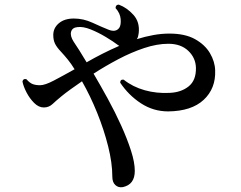

<svg xmlns="http://www.w3.org/2000/svg" viewBox="-20 -759 1040 829"><path d="M510 49Q491 52 478 40Q465 28 465 4Q465 -55 447 -127Q429 -199 399.5 -272Q370 -345 334 -408Q308 -390 285 -373.5Q262 -357 245 -343Q222 -324 206.5 -309.5Q191 -295 169 -295Q147 -295 127.5 -314.5Q108 -334 94.5 -360Q81 -386 77 -407Q80 -421 94 -417Q108 -401 121 -396Q134 -391 153 -391Q174 -391 213 -411.5Q252 -432 302 -460Q288 -483 273 -501.5Q258 -520 244 -535Q225 -555 217.5 -570.5Q210 -586 210 -608Q210 -638 234 -658.5Q258 -679 299 -679Q340 -679 379 -661Q418 -643 448 -631Q480 -618 495 -639Q503 -651 501 -676.5Q499 -702 479 -724Q479 -739 493 -739Q528 -726 556 -695Q584 -664 579 -617Q578 -610 576.5 -603Q575 -596 571 -590Q606 -601 641.5 -607.5Q677 -614 711 -614Q779 -614 822 -590Q865 -566 886.5 -529.5Q908 -493 909 -455Q912 -377 859.5 -328Q807 -279 706 -278Q642 -278 588.5 -313Q535 -348 499 -402Q499 -417 514 -415Q553 -384 604.5 -369.5Q656 -355 712 -358Q762 -360 794.5 -386Q827 -412 826 -466Q825 -509 793 -539.5Q761 -570 707 -570Q658 -570 602.5 -551.5Q547 -533 491 -503.5Q435 -474 384 -441Q414 -390 445.5 -332.5Q477 -275 503 -217.5Q529 -160 545.5 -109Q562 -58 562 -21Q562 38 510 49ZM354 -490Q387 -509 422.5 -527Q458 -545 495 -561Q494 -562 490 -564Q469 -580 436.5 -599.5Q404 -619 371.5 -632Q339 -645 315 -642Q292 -640 287 -622Q282 -604 298 -579Q308 -564 322.5 -541.5Q337 -519 354 -490Z"/></svg>

Font: Zen Old Mincho SemiBold
Style: Regular
Weight: 600
Version: Version 1.500